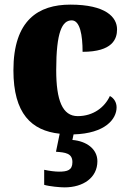

<svg xmlns="http://www.w3.org/2000/svg" viewBox="-20 -571 559 830"><path d="M259 239C340 239 401 197 401 126C401 73 354 39 293 34L298 10C436 6 484 -57 484 -107C484 -127 474 -146 455 -156C433 -108 384 -69 316 -69C250 -69 223 -137 223 -268C223 -434 249 -483 290 -483C326 -483 337 -419 337 -347C467 -347 486 -403 486 -444C486 -497 437 -551 284 -551C146 -551 38 -484 38 -267C38 -80 116 -6 238 7L222 85C262 88 293 91 293 130C293 165 271 171 235 171C218 171 194 168 171 163V228C194 235 240 239 259 239Z"/></svg>

Font: Noto Serif Ethiopic SemiCondensed Black
Style: Regular
Weight: 900
Width: 4
Designer: Monotype Design Team
Foundry: Monotype Imaging Inc.
Version: Version 2.102